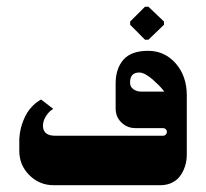

<svg xmlns="http://www.w3.org/2000/svg" viewBox="-20 -544 605 564"><path d="M406 -427.3H416L461.7 -471.3V-480.7L416 -524.3H406L362.3 -480.7V-471.3ZM137.3 0H451Q468 0 481.7 -5.8Q495.3 -11.7 503.8 -20.8Q512.3 -30 518.2 -42.2Q524 -54.3 526.3 -66Q528.7 -77.7 528.7 -89.3V-263.7Q528.7 -320.7 496.2 -357.7Q463.7 -394.7 415 -394.7Q365 -394.7 342.3 -368.3Q319.7 -342 319.7 -299V-225Q319.7 -197.7 341 -180.3Q356.7 -167.7 376.7 -167.7H459Q463.7 -167.7 467 -164.5Q470.3 -161.3 470.3 -156.7Q470.3 -152 467 -148.7Q463.7 -145.3 459 -145.3H142Q108.3 -145.3 106.3 -171.7Q106.3 -173.3 106.3 -175Q106.3 -188.3 113.8 -200.7Q121.3 -213 128.7 -218.7L136.3 -224.3L100.7 -251.7Q87.3 -244.3 76.7 -233.7Q66 -223 59.5 -212.3Q53 -201.7 48.2 -188.8Q43.3 -176 41.2 -167Q39 -158 37.8 -147.8Q36.7 -137.7 36.7 -135Q36.7 -132.3 36.7 -130V-100.7Q36.7 -59 66.2 -29.5Q95.7 0 137.3 0ZM362 -301.7Q362 -331 389 -331Q397.3 -331 407.8 -325.2Q418.3 -319.3 427.7 -311.2Q437 -303 445.2 -294.8Q453.3 -286.7 458 -280.7L462.7 -275H393.3Q382.3 -275 372.2 -281.7Q362 -288.3 362 -301.7Z"/></svg>

Font: Jomhuria
Style: Regular
Weight: 400
Designer: Arabic design by Kourosh Beigpour, Latin design by Eben Sorkin, engineering by Lasse Fister and Khaled Hosney
Version: Version 1.0000